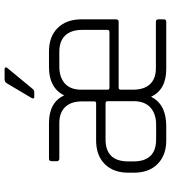

<svg xmlns="http://www.w3.org/2000/svg" viewBox="26 -769 743 835"><g transform="rotate(-90 397.5 -351.5)"><path d="M470 -703H515Q520 -703 521.5 -699.5Q523 -696 520 -692L430 -583Q424 -574 413 -574H393Q383 -574 389 -586L452 -692Q458 -703 470 -703ZM425 -198V-144Q425 -96 449 -70.5Q473 -45 519 -45H720Q731 -45 731 -34V-11Q731 0 720 0H515Q425 0 394 -66Q362 0 266 0H204Q140 0 102 -37.5Q64 -75 64 -140V-165Q64 -230 101.5 -267.5Q139 -305 204 -305H366Q374 -305 374 -313V-367Q374 -414 349.5 -439.5Q325 -465 280 -465H126Q114 -465 114 -476V-499Q114 -510 126 -510H279Q370 -510 400 -444Q433 -510 523 -510H591Q656 -510 693.5 -472Q731 -434 731 -368V-219Q731 -207 720 -207H434Q425 -207 425 -198ZM685 -255V-366Q685 -414 660.5 -439.5Q636 -465 590 -465H526Q479 -465 452 -441Q425 -417 425 -370V-255Q425 -247 434 -247H675Q685 -247 685 -255ZM375 -142V-255Q375 -264 365 -264H209Q113 -264 113 -165V-143Q113 -44 209 -44H272Q320 -44 347.5 -69Q375 -94 375 -142Z"/></g></svg>

Font: Rajdhani
Style: Regular
Weight: 400
Designer: Satya Rajpurohit, Jyotish Sonowal
Foundry: Indian Type Foundry
Version: Version 1.201;PS 1.0;hotconv 1.0.78;makeotf.lib2.5.61930; tt